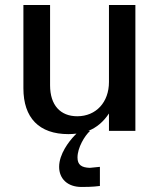

<svg xmlns="http://www.w3.org/2000/svg" viewBox="-20 -520 631 763"><path d="M377 143 337 147C304 146 288 135 288 106C288 67 316 20 338 0H331C364 -13 391 -36 413 -69V0H518V-500H413V-194C413 -114 362 -58 287 -58C220 -58 179 -102 179 -181V-500H73V-169C73 -52 135 13 252 13C263 13 274 12 284 11L276 19C254 42 215 92 215 143C215 190 248 223 304 223C315 223 349 223 377 219Z"/></svg>

Font: Perun Medium
Style: Regular
Weight: 500
Foundry: Copyright (c) Stefan Peev, Context Ltd, 2016
Version: Version 1.089